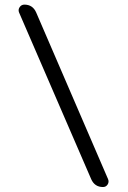

<svg xmlns="http://www.w3.org/2000/svg" viewBox="-20 -750 540 811"><path d="M365.2 6.8 60.5 -697.3Q55.7 -709 63 -719.7Q70.3 -730.5 83 -730.5Q118.2 -730.5 132.8 -697.3L436.5 6.8Q441.4 18.6 434.6 29.3Q427.7 40 415 40Q379.9 40 365.2 6.8Z"/></svg>

Font: Rounded-X Mgen+ 2m regular
Style: Regular
Weight: 400
Designer: [Source Han Sans]
Ryoko NISHIZUKA  (kana & ideographs); Paul D. Hunt (Latin, Greek & Cyrillic); Wenlong ZHANG  (bopomofo
Version: Version 1.059.20150602